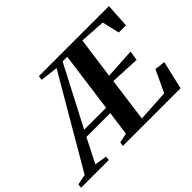

<svg xmlns="http://www.w3.org/2000/svg" viewBox="-236 -1027 1312 1312"><g transform="rotate(-45 420.0 -371.5)"><path d="M-95.5 0 -92.5 -29.5 -17 -44 364 -696.5 235 -712 239.5 -743H916.5L906 -568H836.5L807 -693.5L622 -705.5L581 -405.5L801.5 -419L790.5 -349.5L575.5 -359.5L532.5 -41L762 -54.5L837 -214L913.5 -205L865.5 0H308.5L312.5 -29.5L382 -44.5L406 -219.5H175.5L86 -44L174.5 -29.5L172.5 0ZM199.5 -265.5H411.5L470 -699.5L425.5 -700Z"/></g></svg>

Font: Merriweather 96pt
Style: Bold Italic
Weight: 700
Italic angle: -7.8°
Version: Version 2.101